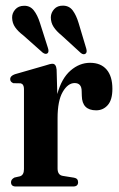

<svg xmlns="http://www.w3.org/2000/svg" viewBox="-20 -677 433 697"><path d="M185.5 -424.5 188 -335.5Q203.5 -392.5 236 -420.8Q268.5 -449 307 -449Q346 -449 367 -424.5Q388 -400 388 -354.5Q388 -314.5 371.2 -295.5Q354.5 -276.5 329 -276.5Q278 -276.5 277 -329L276.5 -345.5Q276.5 -375.5 251 -375.5Q226.5 -375.5 207.8 -343.5Q189 -311.5 189 -247.5V-65.5Q189 -41.5 208 -38.5L248.5 -32Q263.5 -29.5 263.5 -15.5Q263.5 0 245.5 0H37.5Q20 0 20 -15.5Q20 -26 32.5 -32.5L52.5 -37Q67 -41.5 67 -63V-354Q67 -371 55.5 -374.5L28.5 -375Q17 -379.5 17 -389.5Q17 -401.5 34 -407.5L143.5 -439Q162.5 -445.5 170.5 -445.5Q183.5 -445.5 185.5 -424.5ZM265.5 -593 293 -501Q297 -487.5 291 -482.5Q283 -476.5 273 -485L202.5 -549.5Q184.5 -564 174.5 -579.5Q164.5 -595 164.5 -614.5Q165 -631 176.8 -644Q188.5 -657 209.5 -656.5Q231.5 -656 244.2 -638.8Q257 -621.5 265.5 -593ZM125 -594 154 -503Q158.5 -489.5 153 -484Q146 -478 135 -486L64 -549Q45.5 -563 35 -578Q24.5 -593 24 -612.5Q23.5 -629 35.2 -642.5Q47 -656 67.5 -656Q89 -656.5 102.5 -639.5Q116 -622.5 125 -594Z"/></svg>

Font: Fraunces 144pt S050 SemiBold
Style: Regular
Weight: 600
Version: Version 1.000; ttfautohint (v1.8.3)